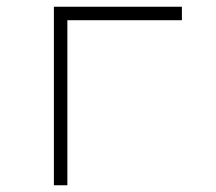

<svg xmlns="http://www.w3.org/2000/svg" viewBox="-20 -550 640 570"><path d="M140 -530H520V-490H180V0H140Z"/></svg>

Font: Fliege Mono Thin
Style: Regular
Weight: 100
Version: Version 0.020;Glyphs 3.3 (3306)